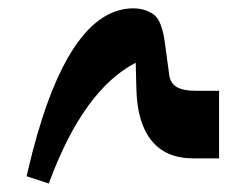

<svg xmlns="http://www.w3.org/2000/svg" viewBox="-20 -372 535 451"><path d="M44.4 33.7Q130.9 -340.8 284.2 -352.1Q319.3 -354.5 342.3 -336.9Q361.3 -322.3 368.2 -265.1Q376.5 -201.2 377 -199.7Q378.4 -179.2 393.1 -168.9Q408.2 -158.7 440.4 -158.7H494.6V0H433.6Q369.1 0 335.4 -42.5Q301.8 -84.5 300.3 -165Q299.3 -206.5 298.8 -224.6Q177.7 -162.1 97.7 50.8L94.7 59.1L42.5 42Z"/></svg>

Font: DimaFred
Style: Bold
Weight: 800
Designer: R.Balvardi
Foundry: R.Balvardi (r.balvardi@gmail.com)
Version: Version 1.00;August 2, 2018;FontCreator 11.5.0.2427 64-bit